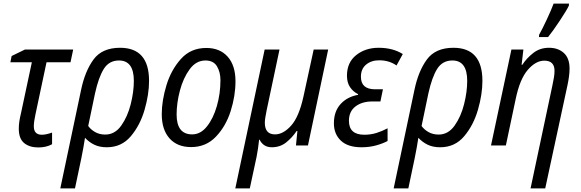

<svg xmlns="http://www.w3.org/2000/svg" viewBox="-20 -813 3245 1073"><path d="M194 11Q239 11 271 -7V-72Q237 -60 214 -60Q169 -60 169 -107Q169 -121 171.5 -137.5Q174 -154 178 -173L240 -465H374L389 -536H119L45 -500L38 -465H158L97 -179Q85 -131 85 -94Q85 -38 115 -13.5Q145 11 194 11Z M317 240H399L435 69Q441 38 446 11.5Q451 -15 455 -43Q477 -19 506.5 -4.5Q536 10 577 10Q659 10 711 -51.5Q763 -113 788 -199.5Q813 -286 813 -361Q813 -546 651 -546Q551 -546 503 -481Q455 -416 433 -310ZM568 -61Q536 -61 511.5 -75Q487 -89 473 -109L511 -291Q531 -382 560.5 -428.5Q590 -475 645 -475Q728 -475 728 -361Q728 -300 710.5 -230.5Q693 -161 657.5 -111Q622 -61 568 -61Z M1048 9Q1131 9 1186.5 -49Q1242 -107 1269 -192Q1296 -277 1296 -359Q1296 -447 1252.5 -496Q1209 -545 1133 -545Q1046 -545 991 -483.5Q936 -422 910 -336Q884 -250 884 -175Q884 -88 927.5 -39.5Q971 9 1048 9ZM1054 -62Q967 -62 967 -173Q967 -237 985.5 -307Q1004 -377 1040 -426Q1076 -475 1128 -475Q1173 -475 1192.5 -442.5Q1212 -410 1212 -365Q1212 -290 1192 -220.5Q1172 -151 1136.5 -106.5Q1101 -62 1054 -62Z M1295 240H1376L1414 63Q1418 44 1422 16Q1426 -12 1428 -32H1431Q1452 10 1499 10Q1545 10 1578.5 -16.5Q1612 -43 1638 -81H1642L1634 0H1701L1814 -536H1733L1676 -274Q1651 -160 1607 -111Q1563 -62 1517 -62Q1460 -62 1460 -127Q1460 -148 1470 -196L1542 -536H1459Z M2000 10Q2045 10 2082.5 -0.5Q2120 -11 2146 -25V-96Q2116 -80 2084 -70Q2052 -60 2016 -60Q1930 -60 1930 -138Q1930 -190 1966.5 -218Q2003 -246 2061 -246H2106L2120 -314H2076Q1997 -314 1997 -384Q1997 -428 2026 -452Q2055 -476 2099 -476Q2155 -476 2196 -447L2231 -511Q2175 -546 2096 -546Q2022 -546 1970.5 -505Q1919 -464 1919 -390Q1919 -351 1936.5 -325.5Q1954 -300 1981 -287V-283Q1920 -272 1883 -231Q1846 -190 1846 -124Q1846 -64 1885 -27Q1924 10 2000 10Z M2180 240H2262L2298 69Q2304 38 2309 11.5Q2314 -15 2318 -43Q2340 -19 2369.5 -4.5Q2399 10 2440 10Q2522 10 2574 -51.5Q2626 -113 2651 -199.5Q2676 -286 2676 -361Q2676 -546 2514 -546Q2414 -546 2366 -481Q2318 -416 2296 -310ZM2431 -61Q2399 -61 2374.5 -75Q2350 -89 2336 -109L2374 -291Q2394 -382 2423.5 -428.5Q2453 -475 2508 -475Q2591 -475 2591 -361Q2591 -300 2573.5 -230.5Q2556 -161 2520.5 -111Q2485 -61 2431 -61Z M2945 240H3027L3151 -335Q3156 -358 3159.5 -383Q3163 -408 3163 -430Q3163 -488 3131 -517Q3099 -546 3048 -546Q2998 -546 2961 -517.5Q2924 -489 2899 -451H2895L2905 -536H2838L2724 0H2807L2862 -260Q2885 -371 2929.5 -422.5Q2974 -474 3022 -474Q3079 -474 3079 -417Q3079 -400 3075.5 -379Q3072 -358 3067 -335ZM2992 -606H3043Q3069 -638 3107.5 -696Q3146 -754 3159 -781L3160 -793H3074Q3061 -758 3036 -704.5Q3011 -651 2993 -619Z"/></svg>

Font: Noto Sans UI SemiCondensed
Style: Italic
Weight: 400
Width: 4
Italic angle: -12°
Designer: Monotype Design Team
Foundry: Monotype Imaging Inc.
Version: Version 1.901